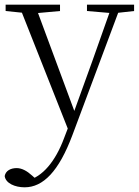

<svg xmlns="http://www.w3.org/2000/svg" viewBox="-32 -528 592 819"><path d="M73 271C152 271 219 203 277 48L485 -508H447L362 -268L272 -19L269 -11L241 62C205 159 149 228 83 242L103 259L133 246L105 221C83 201 61 189 39 189C14 189 -8 200 -12 223C-8 254 32 271 73 271ZM266 43 295 -30 289 -44 117 -508H48ZM-8 -481 90 -471H114L224 -481V-508H-8ZM339 -481 445 -472H459L540 -481V-508H339Z"/></svg>

Font: Source Han Serif TW VF
Style: Regular
Weight: 250
Designer: Ryoko NISHIZUKA 西塚涼子 (kana & ideographs); Frank Grießhammer (Latin, Greek & Cyrillic); Wenlong ZHANG 张文龙 (bopomofo); San
Foundry: Adobe
Version: Version 2.002;hotconv 1.1.0;makeotfexe 2.6.0